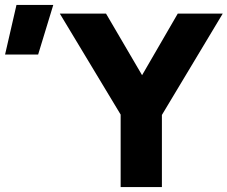

<svg xmlns="http://www.w3.org/2000/svg" viewBox="-246 -755 918 775"><path d="M241 0V-292.5L-4.5 -700H182L327.5 -451.5L471.5 -700H653L407.5 -291V0ZM-225.5 -535 -179.5 -735H-31L-92 -535Z"/></svg>

Font: Geologica
Style: Bold
Weight: 700
Designer: Sindre Bremnes, Frode Helland
Foundry: Monokrom Skriftforlag AS
Version: Version 1.010; ttfautohint (v1.8.4.7-5d5b);gftools[0.9.28]